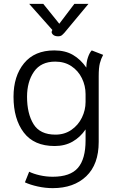

<svg xmlns="http://www.w3.org/2000/svg" viewBox="-20 -756 604 994"><path d="M109 188 131 133Q153 144 186 151.5Q219 159 253 159Q344 159 383.5 113Q423 67 423 -29V-86Q396 -46 356 -23Q316 0 263 0Q156 0 103 -70Q50 -140 50 -255Q50 -362 104.5 -428.5Q159 -495 261 -495Q318 -495 358 -471.5Q398 -448 427 -406Q427 -435 435.5 -459.5Q444 -484 455 -495L514 -472Q503 -452 497 -428.5Q491 -405 491 -362V-21Q491 95 426.5 156.5Q362 218 253 218Q215 218 176 209.5Q137 201 109 188ZM423 -228V-269Q423 -312 404 -351Q385 -390 349.5 -413.5Q314 -437 266 -437Q192 -437 156 -385Q120 -333 120 -255Q120 -168 153.5 -113.5Q187 -59 267 -59Q314 -59 349.5 -83.5Q385 -108 404 -147Q423 -186 423 -228ZM249 -596 251 -601 131 -736H204L287 -633L365 -736H438L314 -587Q304 -576 298 -572Q292 -568 281 -568Q262 -568 253 -578Q244 -588 249 -596Z"/></svg>

Font: Niramit Light
Style: Regular
Weight: 300
Designer: Katatrad Aksorn Co.,Ltd.
Foundry: Cadson Demak Co.,Ltd.
Version: Version 1.000; ttfautohint (v1.6)